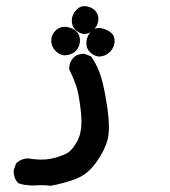

<svg xmlns="http://www.w3.org/2000/svg" viewBox="-20 -258 540 611"><path d="M139.2 333Q117.7 330.1 93.3 332Q84 332.5 75 332Q65.9 331.5 57.4 330.1Q48.8 328.6 40.5 325.7L38.6 324.7L36.6 323.2Q23.4 308.6 23.4 286.1V284.7L23.9 283.2L29.8 265.6L30.3 263.7L31.7 261.7Q36.1 257.3 41.7 253.9Q47.4 250.5 53.7 248.5Q60.1 246.6 66.9 246.1H67.9H68.8Q112.3 252.9 138.7 247.6Q145.5 246.6 152.1 244.9Q158.7 243.2 164.8 241.2Q170.9 239.3 177 236.8Q183.1 234.4 189 231.9Q209.5 222.2 226.6 189.9Q243.7 157.2 237.8 100.6Q231.4 42 222.7 15.6Q213.4 -10.7 201.2 -35.6L200.2 -37.6V-40Q200.2 -58.1 211.4 -71.8Q222.7 -85.9 245.6 -86.9H247.6L249.5 -86.4L267.1 -79.6L270 -78.1L272 -75.7Q291 -47.4 301.8 -12.2Q312.5 22.5 321.8 86.9Q331.1 152.8 322.3 186.5Q313.5 220.2 286.6 258.3Q279.8 267.6 272.2 275.9Q264.6 284.2 256.3 291Q248 297.9 238.8 303Q229.5 308.1 219.7 312Q182.1 325.7 142.1 333H140.6ZM294.9 -78.1Q287.1 -78.6 279.8 -82.3Q272.5 -85.9 266.6 -91.8Q253.4 -104.5 254.9 -124.5Q256.3 -144 270 -157.7Q285.2 -172.9 305.7 -167.5Q323.2 -163.1 334 -153.3Q347.2 -141.6 344.2 -121.1Q343.8 -118.2 343 -115.2Q342.3 -112.3 341.1 -109.6Q339.8 -106.9 338.4 -104.2Q336.9 -101.6 335.4 -99.4Q334 -97.2 332 -95Q330.1 -92.8 327.6 -90.8Q314.5 -79.1 296.4 -78.1H295.9ZM183.1 -82Q167 -84.5 154.8 -98.1Q142.6 -111.8 143.1 -129.9Q143.6 -147.9 157.2 -161.1Q160.6 -164.6 165 -167.2Q169.4 -169.9 174.1 -171.1Q178.7 -172.4 183.8 -172.6Q189 -172.9 194.3 -171.9Q205.1 -169.9 213.1 -165.5Q221.2 -161.1 226.6 -154.3Q236.8 -140.1 233.9 -121.6Q232.4 -112.8 228.3 -105.2Q224.1 -97.7 217.5 -92.5Q210.9 -87.4 202.6 -84.7Q194.3 -82 184.6 -82H183.6ZM247.6 -149.4Q231.9 -151.9 220.2 -162.6Q208 -174.8 208.5 -193.8Q209 -211.9 223.1 -226.6Q237.8 -242.2 258.3 -237.3Q276.4 -233.4 285.6 -220.7Q295.4 -207.5 292.5 -189.9Q291 -182.1 287.4 -175.3Q283.7 -168.5 278.3 -163.1Q272.9 -157.7 265.9 -154.3Q258.8 -150.9 250.5 -149.4H249Z"/></svg>

Font: NaikaiFont
Style: Bold
Weight: 700
Version: Version 1.89